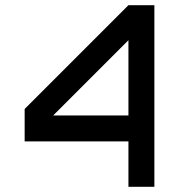

<svg xmlns="http://www.w3.org/2000/svg" viewBox="-20 -720 690 740"><path d="M475 -175H75V-300L475 -700H575V0H475ZM475 -275V-565L185 -275Z"/></svg>

Font: Monoikos Medium
Style: Regular
Weight: 500
Designer: Brian Krent
Version: Version 0.088